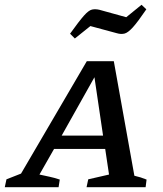

<svg xmlns="http://www.w3.org/2000/svg" viewBox="-63 -783 682 803"><path d="M499 -48Q526 -42 550 -32L546 0H299L306 -33L393 -53L377 -160H163L102 -53Q124 -48 143.5 -44Q163 -40 187 -32L182 0H-43L-36 -33L25 -57L300 -527H413ZM195 -216H368L332 -460ZM250 -622 230 -642Q268 -695 288 -717.5Q308 -740 322 -743Q336 -746 353 -742L465 -711L529 -763L549 -744Q513 -691 492.5 -668.5Q472 -646 457.5 -642.5Q443 -639 426 -644L315 -674Z"/></svg>

Font: Piazzolla SC Medium
Style: Italic
Weight: 500
Italic angle: -11.3°
Designer: Juan Pablo del Peral
Foundry: Huerta Tipografica
Version: Version 1.330